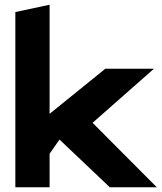

<svg xmlns="http://www.w3.org/2000/svg" viewBox="-20 -783 686 813"><path d="M644 10 372 -263 632 -492H426L190 -301V-763L45 -732V10H190V-132L232 -192L445 10Z"/></svg>

Font: Bluebird
Style: SfBdExt
Weight: 700
Designer: Jasper
Foundry: Cannot Into Space Fonts
Version: Version 0.98